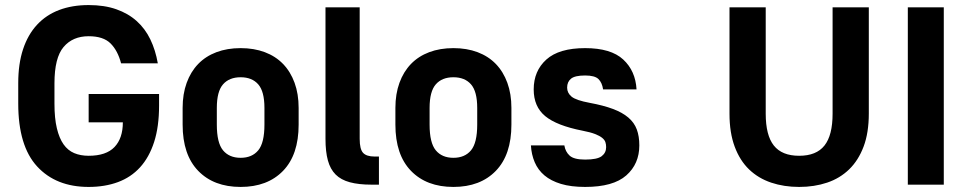

<svg xmlns="http://www.w3.org/2000/svg" viewBox="-20 -729 3830 758"><path d="M330 9Q201 9 126.5 -72Q52 -153 52 -320V-401Q52 -477 71 -534.5Q90 -592 126 -631Q162 -670 213.5 -689.5Q265 -709 330 -709Q392 -709 439 -692.5Q486 -676 519.5 -646Q553 -616 573.5 -573.5Q594 -531 603 -479H458Q445 -529 416.5 -557.5Q388 -586 330 -586Q267 -586 231 -543.5Q195 -501 195 -400V-320Q195 -262 204.5 -222.5Q214 -183 231 -159Q248 -135 273 -124.5Q298 -114 330 -114Q399 -114 432 -148.5Q465 -183 465 -246H330V-358H608V-312Q608 -229 588.5 -168.5Q569 -108 533 -68.5Q497 -29 445.5 -10Q394 9 330 9Z M930 9Q824 9 762.5 -54.5Q701 -118 701 -237V-303Q701 -358 717 -402Q733 -446 762.5 -476.5Q792 -507 834.5 -523Q877 -539 930 -539Q983 -539 1025.5 -523Q1068 -507 1097.5 -476.5Q1127 -446 1143 -402Q1159 -358 1159 -303V-237Q1159 -118 1097.5 -54.5Q1036 9 930 9ZM930 -106Q975 -106 999.5 -135.5Q1024 -165 1024 -237V-303Q1024 -368 999.5 -396Q975 -424 930 -424Q885 -424 860.5 -396Q836 -368 836 -303V-237Q836 -165 860.5 -135.5Q885 -106 930 -106Z M1447 0Q1396 0 1361 -9.5Q1326 -19 1305 -40Q1284 -61 1274.5 -95.5Q1265 -130 1265 -181V-700H1400V-181Q1400 -140 1413.5 -125.5Q1427 -111 1459 -111H1476V0Z M1770 9Q1664 9 1602.5 -54.5Q1541 -118 1541 -237V-303Q1541 -358 1557 -402Q1573 -446 1602.5 -476.5Q1632 -507 1674.5 -523Q1717 -539 1770 -539Q1823 -539 1865.5 -523Q1908 -507 1937.5 -476.5Q1967 -446 1983 -402Q1999 -358 1999 -303V-237Q1999 -118 1937.5 -54.5Q1876 9 1770 9ZM1770 -106Q1815 -106 1839.5 -135.5Q1864 -165 1864 -237V-303Q1864 -368 1839.5 -396Q1815 -424 1770 -424Q1725 -424 1700.5 -396Q1676 -368 1676 -303V-237Q1676 -165 1700.5 -135.5Q1725 -106 1770 -106Z M2290 9Q2234 9 2194.5 -3Q2155 -15 2129.5 -36.5Q2104 -58 2091 -88.5Q2078 -119 2076 -155H2208Q2212 -130 2229 -114.5Q2246 -99 2290 -99Q2338 -99 2355.5 -112.5Q2373 -126 2373 -148Q2373 -159 2370 -168Q2367 -177 2357 -185Q2347 -193 2329 -200Q2311 -207 2280 -213Q2178 -233 2132.5 -270.5Q2087 -308 2087 -376Q2087 -449 2137 -494Q2187 -539 2290 -539Q2392 -539 2440.5 -494Q2489 -449 2493 -376H2361Q2357 -403 2342.5 -417Q2328 -431 2290 -431Q2250 -431 2234.5 -418.5Q2219 -406 2219 -383Q2219 -362 2236.5 -347.5Q2254 -333 2308 -323Q2362 -313 2399.5 -299Q2437 -285 2460.5 -265Q2484 -245 2494 -218Q2504 -191 2504 -155Q2504 -82 2452.5 -36.5Q2401 9 2290 9Z M3135 9Q3075 9 3024.5 -8Q2974 -25 2937.5 -60Q2901 -95 2880.5 -150Q2860 -205 2860 -280V-700H3003V-280Q3003 -195 3035 -154.5Q3067 -114 3135 -114Q3203 -114 3235 -154.5Q3267 -195 3267 -280V-700H3410V-281Q3410 -205 3389.5 -150.5Q3369 -96 3332.5 -60.5Q3296 -25 3245.5 -8Q3195 9 3135 9Z M3564 -700H3706V0H3564Z"/></svg>

Font: Golos UI
Style: Bold
Weight: 700
Designer: A.Korolkova, Vitaly Kuzmin
Foundry: ParaType Ltd
Version: Version 2.000